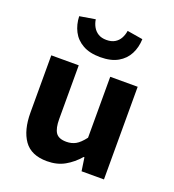

<svg xmlns="http://www.w3.org/2000/svg" viewBox="-137 -848 873 966"><g transform="rotate(20 300.0 -365.5)"><path d="M222.8 12Q138.1 12 100 -42Q62 -96 62 -189.9V-496.1H209V-208.7Q209 -159.1 224.4 -136.2Q239.9 -113.2 281.3 -113.2Q308.9 -113.2 330.9 -125.2Q352.8 -137.3 377.6 -169.9V-496.1H524.6V0H404.7L394.1 -71.3H390.1Q357.5 -33.5 317.2 -10.8Q276.9 12 222.8 12ZM295.6 -571.6Q238.9 -571.6 201.8 -592.7Q164.7 -613.7 146.4 -649.4Q128.1 -685 126.6 -729.2L210.3 -743.1Q213.4 -721.5 223.7 -703.3Q234 -685.1 251.7 -674.3Q269.4 -663.6 295.6 -663.6Q322.1 -663.6 340.1 -674.3Q358.1 -685.1 368 -703.3Q377.9 -721.5 381 -743.1L464.7 -729.2Q463.2 -685 444.9 -649.4Q426.6 -613.7 389.9 -592.7Q353.2 -571.6 295.6 -571.6Z"/></g></svg>

Font: Source Code Pro ExtraLight
Style: Regular
Weight: 200
Monospace: yes
Designer: Paul D. Hunt, Teo Tuominen
Foundry: Adobe
Version: Version 1.026;hotconv 1.1.0;makeotfexe 2.6.0